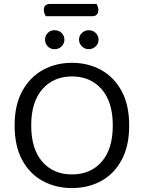

<svg xmlns="http://www.w3.org/2000/svg" viewBox="-20 -939 729 972"><path d="M448 -857H212Q208 -863 205 -871Q202 -879 202 -888Q202 -905 210.5 -912Q219 -919 232 -919H469Q472 -914 475 -905.5Q478 -897 478 -889Q478 -873 470 -865Q462 -857 448 -857ZM634 -304Q634 -200 596 -129.5Q558 -59 492.5 -23Q427 13 344 13Q262 13 196 -23Q130 -59 92 -129.5Q54 -200 54 -304Q54 -408 93 -478.5Q132 -549 197.5 -585Q263 -621 344 -621Q426 -621 491.5 -585Q557 -549 595.5 -478.5Q634 -408 634 -304ZM551 -304Q551 -423 494.5 -487.5Q438 -552 344 -552Q251 -552 194.5 -487.5Q138 -423 138 -304Q138 -185 194 -120.5Q250 -56 344 -56Q439 -56 495 -120.5Q551 -185 551 -304ZM306 -738Q306 -719 292 -704.5Q278 -690 256 -690Q235 -690 221.5 -704.5Q208 -719 208 -738Q208 -758 221.5 -772Q235 -786 256 -786Q278 -786 292 -772Q306 -758 306 -738ZM479 -738Q479 -719 464.5 -704.5Q450 -690 429 -690Q409 -690 394.5 -704.5Q380 -719 380 -738Q380 -758 394.5 -772Q409 -786 429 -786Q450 -786 464.5 -772Q479 -758 479 -738Z"/></svg>

Font: Baloo Tamma 2
Style: Regular
Weight: 400
Designer: Divya Kowshik, Shuchita Grover and Ek Type
Foundry: Ek Type
Version: Version 1.700